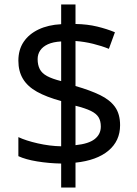

<svg xmlns="http://www.w3.org/2000/svg" viewBox="-20 -779 612 857"><path d="M253 -49Q198 -50 146 -58.5Q94 -67 62 -82V-167Q96 -151 149 -139Q202 -127 253 -126V-328Q187 -346 145 -369.5Q103 -393 82.5 -427Q62 -461 62 -508Q62 -557 85.5 -592Q109 -627 152 -647.5Q195 -668 253 -671V-759H317V-672Q370 -671 413.5 -660.5Q457 -650 493 -635L466 -561Q434 -574 395.5 -583.5Q357 -593 317 -596V-395Q383 -376 427 -354.5Q471 -333 493.5 -301.5Q516 -270 516 -220Q516 -150 464 -106.5Q412 -63 317 -53V58H253ZM317 -131Q376 -137 403 -158.5Q430 -180 430 -214Q430 -239 420 -255.5Q410 -272 385.5 -284Q361 -296 317 -307ZM253 -594Q217 -592 194 -581.5Q171 -571 159.5 -554Q148 -537 148 -515Q148 -489 157.5 -470.5Q167 -452 190 -439.5Q213 -427 253 -417Z"/></svg>

Font: telugu115
Style: Regular
Weight: 400
Designer: Jelle Bosma - Monotype Design Team
Foundry: Monotype Imaging Inc.
Version: Version 2.003